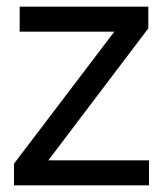

<svg xmlns="http://www.w3.org/2000/svg" viewBox="-20 -556 489 576"><path d="M427 0V-75H125L425 -471V-536H39V-461H323L22 -65V0Z"/></svg>

Font: Plus Jakarta Sans
Style: Regular
Weight: 400
Designer: Gumpita Rahayu
Foundry: Tokotype
Version: Version 2.071;gftools[0.9.30]